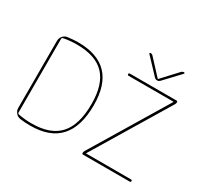

<svg xmlns="http://www.w3.org/2000/svg" viewBox="-185 -1219 1593 1497"><g transform="rotate(30 611.0 -470.0)"><path d="M896 -801 765 -940Q763 -943 764.5 -946.5Q766 -950 770 -950Q783 -950 793 -940L919 -804H921H923L1049 -940Q1059 -950 1072 -950Q1076 -950 1078 -946.5Q1080 -943 1077 -940L946 -801Q935 -790 921 -790Q907 -790 896 -801ZM706 -29 1115 -707Q1115 -708 1115.5 -708Q1116 -708 1116 -709Q1116 -710 1115 -710H711Q701 -710 701 -720Q701 -730 711 -730H1131Q1141 -730 1141 -720Q1141 -711 1136 -701L727 -23Q727 -22 726.5 -22Q726 -22 726 -21Q726 -20 727 -20H1131Q1141 -20 1141 -10Q1141 0 1131 0H711Q701 0 701 -10Q701 -19 706 -29ZM111 -698V-32Q111 -24 119 -22Q176 -10 241 -10Q410 -10 490.5 -99Q571 -188 571 -375Q571 -551 490.5 -635.5Q410 -720 241 -720Q176 -720 119 -708Q111 -706 111 -698ZM148 4Q123 0 107 -19.5Q91 -39 91 -64V-666Q91 -691 106.5 -710Q122 -729 146 -733Q200 -740 241 -740Q591 -740 591 -375Q591 10 241 10Q193 10 148 4Z"/></g></svg>

Font: Rounded Mplus 1c Thin
Style: Regular
Weight: 250
Version: Version 1.059.20150529